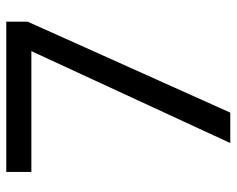

<svg xmlns="http://www.w3.org/2000/svg" viewBox="-91 -663 754 612"><g transform="rotate(-90 286.0 -357.0)"><path d="M136 0 429 -634H44V-714H523V-646L233 0Z"/></g></svg>

Font: Noto Sans Old Persian
Style: Regular
Weight: 400
Designer: Monotype Design Team
Foundry: Monotype Imaging Inc.
Version: Version 2.001; ttfautohint (v1.8.4.7-5d5b)